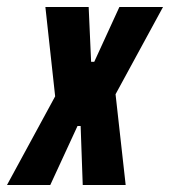

<svg xmlns="http://www.w3.org/2000/svg" viewBox="-64 -530 487 550"><path d="M-44 0 94 -254 66 -510H190L197 -353H206L278 -510H403L267 -260L296 0H173L167 -169H158L80 0Z"/></svg>

Font: Saira ExtraCondensed ExtraBold
Style: Italic
Weight: 800
Width: 2
Italic angle: -12°
Designer: Hector Gatti with collaboration of the Omnibus-Type team
Foundry: Omnibus-Type
Version: Version 1.101